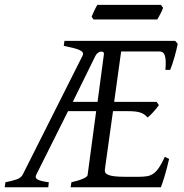

<svg xmlns="http://www.w3.org/2000/svg" viewBox="-37 -787 772 807"><path d="M399.9 -560.1Q400.4 -565.4 396.5 -568.1Q392.6 -570.8 386.7 -570.1Q380.9 -569.3 374.5 -564.9Q368.2 -560.5 363.8 -551.8L269 -358.9H373ZM673.8 -119.1Q664.1 -76.7 654.5 -45.4Q645 -14.2 639.2 0H259.8L263.2 -21Q293.9 -27.8 312 -35.9Q330.1 -43.9 331.1 -50.8L367.2 -319.8H249L116.2 -54.2Q108.4 -40 120.8 -32.7Q133.3 -25.4 168 -21L166 0H-17.1L-14.2 -21Q16.1 -26.9 34.2 -33.4Q52.2 -40 59.1 -54.2L310.1 -553.2Q314 -561.5 310.1 -567.1Q306.2 -572.8 295.7 -577.4Q285.2 -582 268.6 -585.9Q252 -589.8 231 -594.2L233.9 -615.2H699.2L710 -603Q707.5 -590.3 703.9 -575.2Q700.2 -560.1 695.8 -544.9Q691.4 -529.8 686.8 -516.1Q682.1 -502.4 678.2 -493.2H658.2Q660.2 -515.6 659.4 -530.5Q658.7 -545.4 655.5 -554.4Q652.3 -563.5 646.5 -567.1Q640.6 -570.8 631.8 -570.8H472.2L442.9 -358.9H621.1L630.9 -345.2Q626 -338.4 619.9 -330.8Q613.8 -323.2 607.4 -316.2Q601.1 -309.1 594.7 -303Q588.4 -296.9 583 -293Q577.1 -300.3 570.3 -305.2Q563.5 -310.1 554 -313.5Q544.4 -316.9 531.2 -318.4Q518.1 -319.8 500 -319.8H438L403.8 -75.2Q402.8 -67.9 405.3 -62.3Q407.7 -56.6 417 -52.5Q426.3 -48.3 443.6 -46.1Q460.9 -43.9 490.2 -43.9H545.9Q566.4 -43.9 581.1 -46.4Q595.7 -48.8 607.9 -57.4Q620.1 -65.9 631.3 -82.5Q642.6 -99.1 655.8 -127.9ZM648.4 -754.4Q647 -749 643.8 -742.2Q640.6 -735.4 637 -728.5Q633.3 -721.7 629.9 -715.3Q626.5 -709 624 -705.1H356L348.1 -716.8Q350.1 -721.7 353 -728.3Q356 -734.9 359.1 -741.7Q362.3 -748.5 365.7 -755.1Q369.1 -761.7 372.1 -766.6H639.2Z"/></svg>

Font: Gentium Plus Eur
Style: Italic
Weight: 400
Italic angle: -8°
Designer: J. Victor Gaultney, Annie Olsen, Iska Routamaa, Becca Hirsbrunner
Foundry: SIL International
Version: Version 5.000